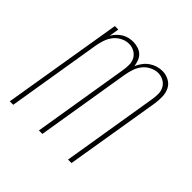

<svg xmlns="http://www.w3.org/2000/svg" viewBox="-142 -656 783 783"><g transform="rotate(45 250.0 -264.0)"><path d="M16 0 102 -520H122L115 -477Q122 -489 131 -498.5Q140 -508 151.5 -515Q163 -522 175.5 -525Q188 -528 200 -528Q215 -528 229 -523.5Q243 -519 252.5 -510Q262 -501 267 -488Q272 -475 274 -461Q280 -475 289.5 -488Q299 -501 312 -510Q325 -519 339.5 -523.5Q354 -528 369 -528Q389 -528 407 -518.5Q425 -509 433.5 -491.5Q442 -474 442.5 -453Q443 -432 440 -412L372 0H352L420 -415Q423 -432 423 -449Q423 -466 415.5 -480Q408 -494 393.5 -502Q379 -510 362 -510Q345 -510 327 -501Q309 -492 297.5 -477Q286 -462 280 -444Q274 -426 271 -408L204 0H184L252 -415Q255 -432 255 -449Q255 -466 247.5 -480Q240 -494 225.5 -502Q211 -510 194 -510Q176 -510 158.5 -501Q141 -492 129.5 -477Q118 -462 112 -444Q106 -426 103 -408L36 0Z"/></g></svg>

Font: Iosevka Curly Thin
Style: Italic
Weight: 100
Italic angle: -9°
Monospace: yes
Designer: Belleve Invis
Foundry: Belleve Invis
Version: Version 22.1.2; ttfautohint (v1.8.4)